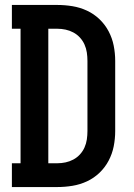

<svg xmlns="http://www.w3.org/2000/svg" viewBox="-20 -755 540 775"><path d="M28 0V-96H63V-639H28V-735H211Q242 -735 272.5 -730Q303 -725 331 -712Q359 -699 381.5 -677.5Q404 -656 418.5 -628.5Q433 -601 439 -570.5Q445 -540 445 -509V-226Q445 -195 439 -164.5Q433 -134 418.5 -106.5Q404 -79 381.5 -57.5Q359 -36 331 -23Q303 -10 272.5 -5Q242 0 211 0ZM175 -96H211Q228 -96 244.5 -99.5Q261 -103 276 -111Q291 -119 302.5 -131.5Q314 -144 321 -159.5Q328 -175 330.5 -192Q333 -209 333 -226V-509Q333 -526 330.5 -543Q328 -560 321 -575.5Q314 -591 302.5 -603.5Q291 -616 276 -624Q261 -632 244.5 -635.5Q228 -639 211 -639H175Z"/></svg>

Font: Iosevka Gothic
Style: Bold
Weight: 700
Monospace: yes
Designer: Belleve Invis
Foundry: Belleve Invis
Version: Version 15.5.1; ttfautohint (v1.8.4)